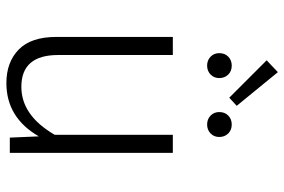

<svg xmlns="http://www.w3.org/2000/svg" viewBox="-168 -732 911 616"><g transform="rotate(90 288.0 -424.5)"><path d="M247 11Q180 11 139.5 -28.5Q99 -68 99 -149V-523H157V-155Q157 -37 259 -37Q351 -37 413 -144V-523H471V0H422L418 -93Q358 11 247 11ZM294 -704 174 -824 212 -860 320 -728ZM191 -633Q174 -633 162.5 -644Q151 -655 151 -672Q151 -690 162.5 -701Q174 -712 191 -712Q209 -712 220 -700.5Q231 -689 231 -672Q231 -655 219.5 -644Q208 -633 191 -633ZM380 -633Q363 -633 351.5 -644Q340 -655 340 -672Q340 -690 351.5 -701Q363 -712 380 -712Q398 -712 409 -700.5Q420 -689 420 -672Q420 -655 408.5 -644Q397 -633 380 -633Z"/></g></svg>

Font: Trujillo Light
Style: Regular
Weight: 300
Designer: Fira Sans original fonts by bBox Type GmbH, Carrois Corporate GbR, & Edenspiekermann AG / Changes by Cristiano Sobral
Foundry: Fira Sans original fonts by bBox Type GmbH, Carrois Corporate GbR, & Edenspiekermann AG / Changes by Cristiano Sobral
Version: Version 4.301;July 28, 2020;FontCreator 13.0.0.2655 64-bit